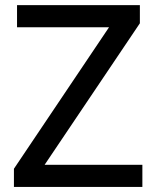

<svg xmlns="http://www.w3.org/2000/svg" viewBox="-20 -734 614 754"><path d="M539.1 0H34.7V-71.3L408.2 -627H46.9V-713.9H529.3V-642.6L155.3 -86.9H539.1Z"/></svg>

Font: Open Sans Medium
Style: Regular
Weight: 500
Designer: Monotype Design Team
Foundry: Monotype Imaging Inc.
Version: Version 3.000